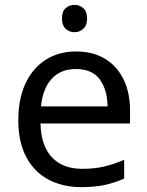

<svg xmlns="http://www.w3.org/2000/svg" viewBox="-20 -757 604 787"><path d="M292 -546Q361 -546 410.5 -516Q460 -486 486.5 -431.5Q513 -377 513 -304V-251H146Q148 -160 192.5 -112.5Q237 -65 317 -65Q368 -65 407.5 -74.5Q447 -84 489 -102V-25Q448 -7 408 1.5Q368 10 313 10Q237 10 178.5 -21Q120 -52 87.5 -113.5Q55 -175 55 -264Q55 -352 84.5 -415Q114 -478 167.5 -512Q221 -546 292 -546ZM291 -474Q228 -474 191.5 -433.5Q155 -393 148 -321H421Q420 -389 389 -431.5Q358 -474 291 -474ZM286 -737Q306 -737 321.5 -723.5Q337 -710 337 -681Q337 -653 321.5 -639Q306 -625 286 -625Q264 -625 249 -639Q234 -653 234 -681Q234 -710 249 -723.5Q264 -737 286 -737Z"/></svg>

Font: Noto Sans Myanmar UI
Style: Regular
Weight: 400
Designer: Monotype Design Team
Foundry: Monotype Imaging Inc.
Version: Version 2.103; ttfautohint (v1.8.4.7-5d5b)